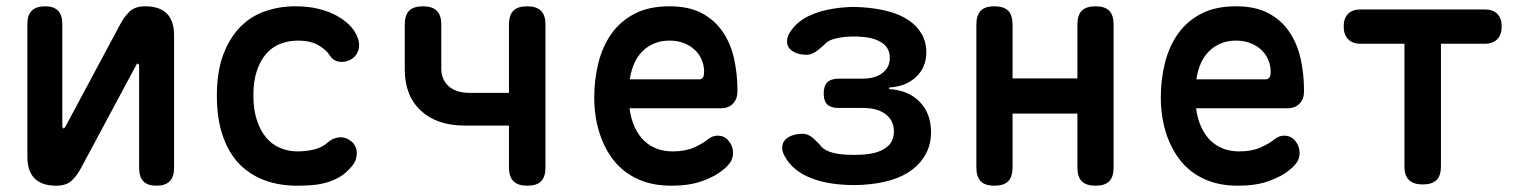

<svg xmlns="http://www.w3.org/2000/svg" viewBox="-20 -580 4840 610"><path d="M67 -82V-504Q67 -532 81 -546Q95 -560 123 -560Q151 -560 164.5 -546Q178 -532 178 -504V-178Q180 -172 182 -172Q184 -172 185 -174L188 -178L361 -501Q375 -528 392.5 -544Q410 -560 441 -560Q487 -560 510 -537Q533 -514 533 -468V-46Q533 -18 519 -4Q505 10 477 10Q449 10 435.5 -4Q422 -18 422 -46V-372Q420 -378 418 -378Q416 -378 415 -377L412 -372L239 -49Q225 -22 207.5 -6Q190 10 159 10Q113 10 90 -13Q67 -36 67 -82Z M669 -276Q669 -352 689 -405.5Q709 -459 742.5 -493.5Q776 -528 821.5 -544Q867 -560 918 -560Q959 -560 991.5 -552Q1024 -544 1048 -531Q1072 -518 1088.5 -502Q1105 -486 1113 -468Q1125 -443 1119 -422Q1113 -401 1093 -390Q1075 -381 1057 -384Q1039 -387 1029 -402Q1016 -423 990.5 -437Q965 -451 927 -451Q897 -451 871 -441Q845 -431 826 -409.5Q807 -388 796 -355Q785 -322 785 -277Q785 -232 796 -198.5Q807 -165 825.5 -143Q844 -121 870 -110Q896 -99 925 -99Q952 -99 977.5 -105Q1003 -111 1021 -127Q1036 -141 1056.5 -143.5Q1077 -146 1096 -131Q1104 -125 1108.5 -115.5Q1113 -106 1113.5 -95.5Q1114 -85 1110.5 -73.5Q1107 -62 1097 -51Q1081 -31 1061 -19Q1041 -7 1019 -0.5Q997 6 973 8Q949 10 924 10Q868 10 821.5 -7Q775 -24 741 -58.5Q707 -93 688 -147.5Q669 -202 669 -276Z M1655 10Q1626 10 1611.5 -4Q1597 -18 1597 -48V-181H1457Q1368 -181 1317 -228.5Q1266 -276 1266 -359V-502Q1266 -532 1280 -546Q1294 -560 1324 -560Q1353 -560 1367.5 -546Q1382 -532 1382 -502V-363Q1382 -327 1405.5 -306Q1429 -285 1472 -285H1597V-502Q1597 -532 1611 -546Q1625 -560 1655 -560Q1684 -560 1698.5 -546Q1713 -532 1713 -502V-48Q1713 -18 1699 -4Q1685 10 1655 10Z M2260 -149Q2282 -149 2295.5 -132Q2309 -115 2309 -94Q2309 -82 2304 -71Q2299 -60 2284 -46Q2268 -32 2250 -22Q2232 -12 2210.5 -4.5Q2189 3 2165 6.5Q2141 10 2113 10Q2053 10 2007.5 -10.5Q1962 -31 1931.5 -68.5Q1901 -106 1884.5 -158Q1868 -210 1868 -271Q1868 -327 1881 -379.5Q1894 -432 1922 -472Q1950 -512 1995.5 -536Q2041 -560 2107 -560Q2168 -560 2209 -538.5Q2250 -517 2275.5 -480Q2301 -443 2312 -394.5Q2323 -346 2323 -290Q2323 -266 2309 -251Q2295 -236 2270 -236H1980Q1985 -200 1997.5 -174Q2010 -148 2028 -131.5Q2046 -115 2068.5 -107Q2091 -99 2117 -99Q2157 -99 2185 -111.5Q2213 -124 2227 -136Q2236 -143 2243.5 -146Q2251 -149 2260 -149ZM1981 -328H2203Q2208 -328 2212.5 -333Q2217 -338 2217 -353Q2217 -371 2210 -388.5Q2203 -406 2189 -420Q2175 -434 2154 -442.5Q2133 -451 2107 -451Q2080 -451 2058.5 -442Q2037 -433 2021 -417Q2005 -401 1995 -378.5Q1985 -356 1981 -328Z M2490 -478Q2513 -514 2559 -533.5Q2605 -553 2669 -557Q2681 -558 2693 -558Q2705 -558 2718 -557Q2764 -554 2802 -544Q2840 -534 2866.5 -516Q2893 -498 2908 -472.5Q2923 -447 2923 -414Q2923 -366 2890.5 -335.5Q2858 -305 2805 -302V-297Q2867 -293 2902.5 -256Q2938 -219 2938 -160Q2938 -123 2922.5 -93Q2907 -63 2879 -41.5Q2851 -20 2811.5 -8Q2772 4 2723 7Q2708 8 2692.5 8Q2677 8 2662 7Q2594 3 2545.5 -19Q2497 -41 2474 -82Q2465 -97 2465 -110.5Q2465 -124 2472.5 -133.5Q2480 -143 2495 -149Q2510 -155 2531 -155Q2539 -155 2546 -152Q2553 -149 2559 -144.5Q2565 -140 2571 -134L2584 -121Q2594 -106 2614 -98.5Q2634 -91 2662 -89Q2677 -88 2692.5 -88Q2708 -88 2723 -89Q2768 -92 2794 -110Q2820 -128 2820 -162Q2820 -197 2794 -217Q2768 -237 2723 -237H2644Q2620 -237 2608.5 -248Q2597 -259 2597 -283Q2597 -307 2608.5 -318.5Q2620 -330 2644 -330H2719Q2760 -330 2783.5 -348Q2807 -366 2807 -396Q2807 -427 2783 -443.5Q2759 -460 2718 -463Q2705 -464 2693 -464Q2681 -464 2669 -463Q2645 -461 2627 -455.5Q2609 -450 2600 -439Q2592 -432 2585 -426Q2578 -420 2572 -416Q2566 -412 2559 -409Q2552 -406 2544 -406Q2523 -406 2508.5 -412Q2494 -418 2487 -427.5Q2480 -437 2480.5 -450.5Q2481 -464 2490 -478Z M3139 10Q3110 10 3096 -4Q3082 -18 3082 -48V-502Q3082 -532 3096 -546Q3110 -560 3139 -560Q3169 -560 3183 -546Q3197 -532 3197 -502V-331H3403V-502Q3403 -532 3417 -546Q3431 -560 3461 -560Q3490 -560 3504 -546Q3518 -532 3518 -502V-48Q3518 -18 3504 -4Q3490 10 3461 10Q3431 10 3417 -4Q3403 -18 3403 -48V-219H3197V-48Q3197 -18 3183 -4Q3169 10 3139 10Z M4060 -149Q4082 -149 4095.5 -132Q4109 -115 4109 -94Q4109 -82 4104 -71Q4099 -60 4084 -46Q4068 -32 4050 -22Q4032 -12 4010.5 -4.5Q3989 3 3965 6.5Q3941 10 3913 10Q3853 10 3807.5 -10.5Q3762 -31 3731.5 -68.5Q3701 -106 3684.5 -158Q3668 -210 3668 -271Q3668 -327 3681 -379.5Q3694 -432 3722 -472Q3750 -512 3795.5 -536Q3841 -560 3907 -560Q3968 -560 4009 -538.5Q4050 -517 4075.5 -480Q4101 -443 4112 -394.5Q4123 -346 4123 -290Q4123 -266 4109 -251Q4095 -236 4070 -236H3780Q3785 -200 3797.5 -174Q3810 -148 3828 -131.5Q3846 -115 3868.5 -107Q3891 -99 3917 -99Q3957 -99 3985 -111.5Q4013 -124 4027 -136Q4036 -143 4043.5 -146Q4051 -149 4060 -149ZM3781 -328H4003Q4008 -328 4012.5 -333Q4017 -338 4017 -353Q4017 -371 4010 -388.5Q4003 -406 3989 -420Q3975 -434 3954 -442.5Q3933 -451 3907 -451Q3880 -451 3858.5 -442Q3837 -433 3821 -417Q3805 -401 3795 -378.5Q3785 -356 3781 -328Z M4442 -441H4303Q4277 -441 4263 -455.5Q4249 -470 4249 -496Q4249 -522 4263 -536Q4277 -550 4303 -550H4697Q4723 -550 4737 -536Q4751 -522 4751 -496Q4751 -470 4737 -455.5Q4723 -441 4697 -441H4558V-52Q4558 -22 4544 -8Q4530 6 4500 6Q4471 6 4456.5 -8Q4442 -22 4442 -52Z"/></svg>

Font: Maple Mono NL SemiBold
Style: Regular
Weight: 600
Monospace: yes
Designer: subframe7536
Version: Version 7.000